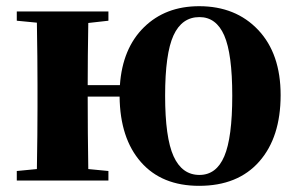

<svg xmlns="http://www.w3.org/2000/svg" viewBox="-20 -583 961 620"><path d="M263.2 -308.1H367.2Q375.5 -426.8 444.8 -494.9Q514.2 -563 623 -563Q741.2 -563 813.7 -486.3Q886.2 -409.7 886.2 -275.9Q886.2 -139.6 817.1 -61.3Q748 17.1 623 17.1Q502.4 17.1 435.1 -59.6Q367.7 -136.2 366.2 -271H263.2Q263.2 -153.3 265.1 -37.1L330.1 -30.8V0H34.2V-30.8L99.1 -37.1Q101.1 -153.3 101.1 -237.8V-308.1Q101.1 -391.6 99.1 -509.8L34.2 -516.1V-545.9H330.1V-516.1L265.1 -508.8Q263.2 -398.4 263.2 -308.1ZM624 -18.1Q678.7 -18.1 704.3 -78.4Q730 -138.7 730 -273.9Q730 -409.2 704.1 -468.5Q678.2 -527.8 624 -527.8Q567.4 -527.8 540.3 -468.8Q513.2 -409.7 513.2 -273.9Q513.2 -138.7 540.5 -78.4Q567.9 -18.1 624 -18.1Z"/></svg>

Font: Noto Serif JP Black
Style: Regular
Weight: 900
Designer: Ryoko NISHIZUKA  (kana & ideographs); Frank Grießhammer (Latin, Greek & Cyrillic); Wenlong ZHANG  (bopomofo); Sandoll Co
Foundry: Adobe Systems Incorporated
Version: Version 1.001;PS 1.001;hotconv 16.6.54;makeotf.lib2.5.65590